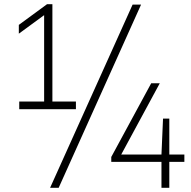

<svg xmlns="http://www.w3.org/2000/svg" viewBox="-20 -830 914 918"><path d="M230.5 -344.5H343V-308H72V-344.5H191V-757.5L70 -669V-711L205 -810H230.5ZM219.5 68 614 -808H654.5L260.5 68ZM861.5 -91V-56H789.5V68H752V-56H512V-79.5L703 -432H744L559.5 -91H752L759.5 -263H789.5V-91Z"/></svg>

Font: Encode Sans ExtraLight
Style: Regular
Weight: 275
Designer: Multiple Designers
Foundry: Impallari Type
Version: Version 2.000